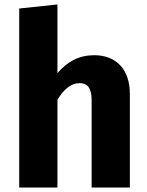

<svg xmlns="http://www.w3.org/2000/svg" viewBox="-20 -839 659 859"><path d="M402 -592C334 -592 283 -565 237 -512V-819L66 -801V0H237V-393C266 -440 298 -467 336 -467C368 -467 390 -450 390 -390V0H561V-419C561 -528 500 -592 402 -592Z"/></svg>

Font: Glow Sans SC Normal ExtraBold
Style: Regular
Weight: 800
Designer: Ryoko NISHIZUKA (kana, bopomofo & ideographs); Paul D. Hunt (Latin, Greek & Cyrillic); Sandoll Communications, Soo-young
Version: Version 0.93